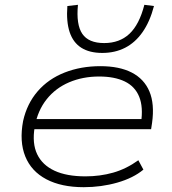

<svg xmlns="http://www.w3.org/2000/svg" viewBox="-20 -770 715 798"><path d="M328 8Q235 8 172.5 -25Q110 -58 85 -120Q60 -182 76 -267Q92 -339 136.5 -390.5Q181 -442 248.5 -468.5Q316 -495 397 -495Q476 -495 527.5 -468.5Q579 -442 601 -390Q623 -338 612 -259L608 -233H102L108 -275H592L566 -259Q576 -325 558.5 -368Q541 -411 498.5 -431.5Q456 -452 392 -452Q324 -452 267.5 -428Q211 -404 174 -357.5Q137 -311 125 -246L124 -241Q113 -174 134.5 -129Q156 -84 206.5 -60.5Q257 -37 335 -37Q396 -37 450.5 -52.5Q505 -68 555 -104L576 -65Q534 -30 467.5 -11Q401 8 328 8ZM405 -550Q352 -550 318 -571.5Q284 -593 269.5 -636.5Q255 -680 260 -745L304 -750Q296 -668 322 -629.5Q348 -591 413 -591Q477 -591 518 -629.5Q559 -668 580 -750L620 -745Q603 -680 572.5 -636.5Q542 -593 500 -571.5Q458 -550 405 -550Z"/></svg>

Font: Nunito Sans 10pt Expanded ExtraLight
Style: Italic
Weight: 250
Width: 7
Italic angle: -9°
Designer: Vernon Adams
Foundry: Vernon Adams
Version: Version 3.101;gftools[0.9.27]